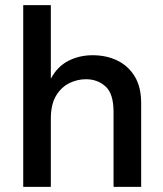

<svg xmlns="http://www.w3.org/2000/svg" viewBox="-20 -724 633 744"><path d="M70 0V-704H177V-419Q202 -466 244.5 -488Q287 -510 339 -510Q392 -510 434.5 -489.5Q477 -469 502 -428Q527 -387 527 -325V0H420V-290Q420 -361 389 -389Q358 -417 313 -417Q280 -417 249 -402Q218 -387 197.5 -353.5Q177 -320 177 -264V0Z"/></svg>

Font: Prodigy Sans Medium
Style: Regular
Weight: 500
Designer: Wei Huang
Foundry: Wei Huang
Version: Version 1.003; ttfautohint (v1.8.3)